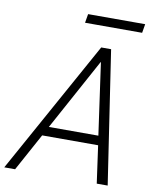

<svg xmlns="http://www.w3.org/2000/svg" viewBox="-116 -942 802 1012"><g transform="rotate(10 285.0 -436.0)"><path d="M531 0H472.5L444.5 -200.5H145L35.5 0H-22.5L371 -711H424ZM437 -250.5 383 -634 381.5 -634.5 172 -250.5ZM570 -824.5H264.5L272.5 -872H578Z"/></g></svg>

Font: Roberto Sans Light
Style: Italic
Weight: 300
Italic angle: -11°
Designer: Google
Version: Version 1.00;June 11, 2020;FontCreator 12.0.0.2522 64-bit; t